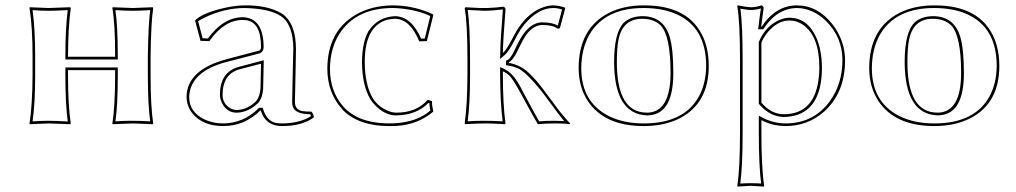

<svg xmlns="http://www.w3.org/2000/svg" viewBox="-20 -459 3777 714"><path d="M540 -250V-179.2Q540 -63 549.8 0L547.9 2.9Q546.4 2.9 474.1 0Q474.1 0 398.9 2.9L397.9 0Q407.7 -61 408.2 -179.2V-198.2H232.9V-180.2Q232.9 -66.9 243.2 0L241.2 2.9Q239.7 2.9 160.2 0Q160.2 0 90.8 2.9L89.8 0Q100.6 -70.3 101.1 -180.2V-249Q101.1 -356.4 89.8 -429.2L90.8 -432.1Q92.3 -432.1 160.2 -429.2Q160.2 -429.2 241.2 -432.1L243.2 -429.2Q233.4 -356.9 232.9 -249V-248H408.2V-250Q408.2 -369.1 397.9 -429.2L398.9 -432.1Q400.4 -432.1 474.1 -429.2Q474.1 -429.2 547.9 -432.1L549.8 -429.2Q541.5 -375 540 -250ZM529.8 -250Q531.7 -372.1 538.6 -421.4Q501 -418.9 474.1 -418.9Q446.3 -418.9 409.2 -421.4Q418 -362.3 418 -250V-237.8H223.1V-249Q223.1 -354 231.9 -421.4Q188 -418.9 160.2 -418.9Q132.8 -418.9 101.1 -421.4Q110.8 -350.6 110.8 -249V-180.2Q110.8 -74.2 101.1 -7.8Q133.3 -9.8 160.2 -9.8Q189 -9.8 231.9 -7.3Q223.1 -72.3 223.1 -180.2V-208H418V-179.2Q418 -65.4 409.2 -7.8Q446.3 -10.3 474.1 -9.8Q502 -9.8 538.6 -7.8Q529.8 -68.8 529.8 -179.2Z M1076.7 -80.1Q1076.7 -50.8 1104.5 -45.9Q1116.2 -43.9 1137.7 -43.9Q1145.5 -36.6 1147.5 -22.9Q1104 9.8 1028.8 9.8Q975.1 9.8 954.6 -34.7Q951.7 -41.5 949.7 -47.9H947.8Q889.2 9.8 810.5 9.8Q734.4 9.8 695.8 -37.1Q674.3 -64 673.8 -98.1Q673.8 -180.2 774.4 -222.7Q799.3 -232.9 827.6 -240.2L944.8 -271Q950.2 -274.4 950.7 -283.2Q950.7 -375.5 896.5 -383.8Q889.2 -384.8 881.8 -384.8Q812.5 -383.8 758.8 -306.2L725.6 -307.1L705.6 -381.8L708.5 -386.2Q738.8 -412.6 817.4 -430.2Q857.4 -439 890.6 -439Q973.6 -439.9 1025.4 -410.2Q1034.7 -404.8 1040.5 -398.9Q1080.1 -361.8 1080.6 -276.9Q1080.6 -272.5 1079.6 -215.8Q1076.7 -98.6 1076.7 -80.1ZM950.7 -222.2 870.6 -201.2Q808.1 -183.6 807.6 -106.9Q807.6 -74.2 835.4 -57.1Q847.7 -50.3 859.9 -49.8Q900.4 -50.8 933.6 -84Q945.8 -100.1 948.7 -128.9ZM1066.4 -80.1Q1066.4 -98.1 1069.3 -217.8Q1070.8 -272.5 1070.8 -276.9Q1070.3 -358.4 1034.2 -391.6Q999.5 -422.4 913.6 -428.2Q900.9 -429.2 890.6 -429.2Q814.5 -429.2 739.7 -393.1Q724.6 -385.7 716.8 -379.9L733.4 -316.9L753.4 -315.9Q810.1 -394 881.8 -395Q960 -393.1 960.4 -283.2Q959.5 -266.6 947.8 -261.7V-261.2L830.1 -230.5Q709 -201.2 687.5 -126Q683.6 -111.8 683.6 -98.1Q683.6 -40.5 744.1 -13.2Q774.9 0 810.5 0Q885.7 -1 940.4 -55.2L943.4 -58.1H957L959 -51.3Q973.1 -9.8 1003.4 -2.4Q1014.6 0 1028.8 0Q1095.2 -0.5 1136.7 -27.3Q1135.3 -31.2 1133.3 -34.2Q1078.1 -34.7 1068.8 -62.5Q1066.4 -70.8 1066.4 -80.1ZM960.9 -234.9 958.5 -128.9Q956.5 -96.2 940.9 -77.1Q903.3 -40.5 859.9 -40Q822.8 -40 804.7 -77.6Q797.9 -92.8 797.9 -106.9Q797.9 -183.1 856 -206.5Q862.3 -209 868.2 -210.4Z M1449.2 -389.2Q1390.6 -388.2 1360.8 -340.8Q1336.4 -300.8 1336.4 -228Q1336.9 -142.6 1366.2 -94.2Q1388.2 -58.6 1430.7 -43.9Q1443.4 -40 1453.1 -40Q1525.4 -40 1565.9 -83Q1568.8 -85.9 1570.3 -87.9L1586.4 -83Q1586.4 -64.9 1591.3 -43.9Q1534.2 4.4 1454.1 9.3Q1440.4 10.3 1426.3 9.8Q1316.9 9.8 1256.8 -47.9Q1253.4 -51.3 1251.5 -54.2Q1197.8 -114.3 1197.3 -202.1Q1197.3 -341.8 1302.2 -403.8Q1361.8 -438.5 1440.4 -439Q1510.7 -439 1577.1 -411.6Q1584 -408.7 1589.4 -405.8L1591.3 -402.8L1567.4 -306.2L1539.1 -305.2Q1504.9 -388.2 1449.2 -389.2ZM1449.2 -398.9Q1510.3 -397.5 1545.9 -315.4L1559.6 -315.9L1580.1 -399.4Q1527.3 -423.8 1455.6 -428.7Q1447.3 -429.2 1440.4 -429.2Q1313 -429.2 1250 -344.7Q1207.5 -286.6 1207 -202.1Q1207.5 -116.7 1258.8 -60.5Q1309.6 -4.9 1410.6 -0.5Q1418.9 0 1426.3 0Q1513.7 0 1566.4 -37.1Q1573.7 -42.5 1580.1 -47.9Q1577.1 -63 1576.7 -75.7L1573.7 -76.7Q1529.3 -30.8 1453.1 -29.8Q1410.6 -29.8 1373 -69.8Q1363.8 -79.6 1357.9 -88.9Q1326.7 -140.6 1326.2 -228Q1326.7 -304.7 1352.1 -346.2Q1387.7 -396.5 1449.2 -398.9Z M1718.3 -234.9Q1718.3 -374 1708 -428.2L1710.9 -432.1Q1717.8 -432.1 1735.4 -430.7Q1766.1 -428.7 1782.2 -429.2Q1787.1 -429.2 1791.5 -429.2Q1795.9 -429.2 1800.5 -429.7Q1805.2 -430.2 1809.1 -430.2Q1813 -430.2 1818.1 -430.7Q1823.2 -431.2 1825.7 -431.2Q1828.1 -431.2 1833 -432.1Q1837.9 -433.1 1839.4 -433.1Q1840.8 -433.1 1846.2 -433.6L1851.1 -434.1Q1859.4 -432.1 1859.9 -423.8Q1850.6 -306.6 1850.1 -261.7Q1863.8 -273.4 1888.7 -321.8Q1898.9 -341.3 1907.2 -354Q1948.7 -416.5 2006.3 -434.1Q2022.5 -439 2037.1 -439Q2055.7 -438.5 2078.1 -432.1L2082 -428.2L2062 -354L2054.2 -352.1Q2035.2 -366.2 1996.1 -366.2Q1966.3 -365.2 1940.9 -335Q1928.2 -319.3 1902.8 -266.1Q1886.7 -234.4 1872.1 -227.1V-225.1Q1918.5 -217.3 1953.1 -181.6Q1962.4 -172.4 1975.1 -158.2Q1993.7 -136.7 2048.8 -61.5Q2073.7 -27.8 2100.1 0L2098.1 2.9Q2082.5 0 2045.9 0Q2005.9 0 1980 2.9Q1968.3 -16.6 1916 -112.8Q1887.7 -164.6 1875 -177.2Q1863.3 -188 1850.1 -193.8V-180.2Q1850.1 -70.8 1859.9 0L1857.9 2.9Q1812 0 1784.2 0Q1753.9 0 1710 2.9L1708 0Q1717.8 -68.4 1718.3 -180.2ZM1728 -234.9V-180.2Q1728 -72.3 1719.2 -7.8Q1754.4 -10.3 1784.2 -9.8Q1814.5 -9.8 1849.1 -7.8Q1840.3 -76.7 1839.8 -180.2V-209.5L1854 -203.1Q1886.2 -188.5 1911.6 -142.6Q1914.1 -138.7 1918.5 -130.1Q1922.9 -121.6 1924.8 -117.7Q1978.5 -18.1 1980.5 -15.6Q1982.9 -11.2 1985.4 -7.8Q2013.7 -10.3 2045.9 -9.8Q2061.5 -9.8 2078.1 -8.8Q2063 -25.9 2009.8 -98.6Q1988.8 -127.4 1967.3 -151.4Q1928.7 -195.3 1903.8 -206.1Q1889.2 -211.9 1870.6 -215.3L1861.8 -216.3V-233.4L1868.2 -236.3Q1879.4 -241.2 1897.5 -280.8Q1916 -319.8 1933.1 -341.3Q1961.9 -375.5 1996.1 -376Q2035.2 -375.5 2054.2 -363.8L2070.3 -423.8Q2052.2 -429.2 2037.1 -429.2Q1981.9 -429.2 1930.2 -368.2Q1921.9 -357.9 1915.5 -348.6Q1907.2 -335.9 1894 -310.1Q1873 -269 1856.9 -254.4L1839.8 -239.7L1840.3 -261.7Q1840.8 -309.6 1850.1 -423.8Q1808.6 -418.9 1782.2 -418.9Q1772 -418.9 1719.2 -421.9Q1728 -364.3 1728 -234.9Z M2368.7 -389.2Q2294.9 -389.2 2279.8 -310.1Q2273.9 -279.8 2273.9 -228Q2273.9 -65.4 2357.9 -43.5Q2372.6 -40 2387.7 -40Q2473.1 -42.5 2473.6 -187Q2473.6 -325.7 2437 -364.3Q2412.6 -388.7 2368.7 -389.2ZM2131.8 -205.1Q2131.8 -352.1 2242.7 -410.2Q2299.8 -439.5 2376 -439Q2544.4 -439 2596.7 -316.9Q2615.7 -271 2615.7 -213.9Q2615.7 -76.7 2510.3 -20.5Q2452.6 9.8 2374 9.8Q2227.5 9.8 2165.5 -84Q2132.3 -135.3 2131.8 -205.1ZM2368.7 -398.9Q2446.8 -398.9 2470.2 -322.8Q2483.9 -276.4 2483.9 -187Q2483.9 -41 2399.4 -30.8Q2393.6 -30.3 2387.7 -29.8Q2264.6 -33.2 2263.7 -228Q2263.7 -339.8 2300.8 -375.5Q2326.2 -398.4 2368.7 -398.9ZM2141.6 -205.1Q2141.6 -80.1 2243.2 -27.8Q2298.3 0 2374 0Q2527.3 0 2581.5 -105Q2605.5 -152.3 2606 -213.9Q2606 -357.9 2493.7 -407.2Q2443.8 -428.7 2376 -429.2Q2231 -430.2 2172.4 -331.1Q2142.1 -278.3 2141.6 -205.1Z M2731.9 32.2V-234.9Q2731.9 -380.4 2721.7 -436L2723.6 -439Q2758.3 -432.1 2774.9 -432.1Q2793.9 -432.6 2810.5 -439Q2818.8 -437 2819.8 -429.2Q2810.5 -360.4 2810.5 -359.9H2812.5Q2864.7 -438.5 2942.9 -439Q3020.5 -439 3075.7 -368.7Q3122.1 -308.6 3122.6 -234.9Q3122.6 -113.3 3043.5 -43Q2982.9 9.8 2900.9 9.8Q2852.1 9.3 2811.5 -12.2V32.2Q2811.5 165.5 2821.8 231.9L2819.8 234.9Q2817.9 234.9 2772 231.9L2722.7 234.9L2721.7 231.9Q2731.9 168.5 2731.9 32.2ZM2811.5 -300.8V-77.1Q2848.6 -34.2 2894.5 -34.2Q3012.7 -34.2 3025.4 -176.8Q3026.9 -192.4 3026.9 -208Q3026.9 -324.2 2966.3 -366.7Q2943.4 -382.8 2915.5 -382.8Q2873 -382.8 2836.4 -340.8Q2820.8 -322.3 2811.5 -300.8ZM2741.7 32.2Q2741.7 161.1 2732.9 223.6Q2750.5 222.2 2772 222.2Q2794.4 222.2 2810.5 223.6Q2801.8 157.2 2801.8 32.2V-28.8L2816.4 -21Q2856 -0.5 2900.9 0Q3005.4 0 3065.9 -82.5Q3112.3 -146.5 3112.8 -234.9Q3112.8 -320.3 3051.8 -380.9Q3002.4 -428.7 2942.9 -429.2Q2870.1 -427.7 2821.3 -354.5L2818.4 -350.1H2799.3L2800.8 -360.8Q2804.7 -397.5 2809.6 -427.7Q2792.5 -422.4 2774.9 -421.9Q2757.8 -421.9 2733.4 -426.8Q2741.7 -365.7 2741.7 -234.9ZM2801.8 -303.2 2802.7 -304.7Q2827.1 -363.3 2880.9 -385.7Q2899.4 -393.1 2915.5 -393.1Q2982.4 -393.1 3015.6 -319.3Q3036.1 -272.5 3036.6 -208Q3036.6 -65.4 2947.3 -32.7Q2923.3 -24.4 2894.5 -23.9Q2843.3 -25.4 2804.2 -70.3L2801.8 -73.2Z M3449.2 -389.2Q3375.5 -389.2 3360.4 -310.1Q3354.5 -279.8 3354.5 -228Q3354.5 -65.4 3438.5 -43.5Q3453.1 -40 3468.3 -40Q3553.7 -42.5 3554.2 -187Q3554.2 -325.7 3517.6 -364.3Q3493.2 -388.7 3449.2 -389.2ZM3212.4 -205.1Q3212.4 -352.1 3323.2 -410.2Q3380.4 -439.5 3456.5 -439Q3625 -439 3677.2 -316.9Q3696.3 -271 3696.3 -213.9Q3696.3 -76.7 3590.8 -20.5Q3533.2 9.8 3454.6 9.8Q3308.1 9.8 3246.1 -84Q3212.9 -135.3 3212.4 -205.1ZM3449.2 -398.9Q3527.3 -398.9 3550.8 -322.8Q3564.5 -276.4 3564.5 -187Q3564.5 -41 3480 -30.8Q3474.1 -30.3 3468.3 -29.8Q3345.2 -33.2 3344.2 -228Q3344.2 -339.8 3381.3 -375.5Q3406.7 -398.4 3449.2 -398.9ZM3222.2 -205.1Q3222.2 -80.1 3323.7 -27.8Q3378.9 0 3454.6 0Q3607.9 0 3662.1 -105Q3686 -152.3 3686.5 -213.9Q3686.5 -357.9 3574.2 -407.2Q3524.4 -428.7 3456.5 -429.2Q3311.5 -430.2 3252.9 -331.1Q3222.7 -278.3 3222.2 -205.1Z"/></svg>

Font: Linux Biolinum Outline O
Style: Bold
Weight: 700
Designer: Philipp H. Poll
Foundry: Philipp H. Poll
Version: Version 0.9.2